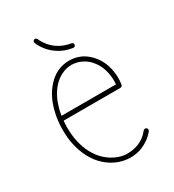

<svg xmlns="http://www.w3.org/2000/svg" viewBox="-180 -849 860 950"><g transform="rotate(-30 250.0 -374.5)"><path d="M225 -647C250 -629 280 -618 310 -614C317 -613 323 -617 324 -624C325 -631 321 -637 314 -638C287 -642 261 -652 239 -667C213 -685 192 -711 179 -740C177 -746 169 -749 163 -746C157 -744 154 -736 157 -730C171 -697 195 -667 225 -647ZM356 -16C384 -28 409 -46 428 -70C432 -76 431 -84 426 -88C420 -92 412 -91 408 -86C392 -65 371 -49 347 -39C327 -31 306 -27 285 -27C280 -27 275 -27 270 -27C220 -32 173 -62 142 -102C111 -143 94 -194 89 -246C88 -260 87 -273 87 -287C87 -300 88 -313 89 -326H413C420 -326 425 -331 426 -337C428 -350 429 -362 429 -375V-377C428 -424 415 -471 385 -508C370 -527 351 -543 330 -554C308 -565 284 -570 260 -570C237 -570 213 -565 192 -555C171 -545 152 -530 137 -513C105 -479 86 -436 75 -393C66 -359 62 -323 62 -287C62 -273 63 -258 64 -244C70 -188 88 -132 122 -87C157 -41 210 -8 268 -3C274 -2 280 -2 285 -2C310 -2 334 -6 356 -16ZM92 -352C94 -363 96 -375 99 -387C110 -428 127 -466 155 -496C169 -511 185 -524 203 -532C221 -541 241 -546 260 -546C280 -545 301 -541 319 -531C337 -522 353 -509 365 -493C391 -461 403 -419 404 -377V-375C404 -367 403 -359 403 -352Z"/></g></svg>

Font: LS
Style: Light
Weight: 300
Designer: BSozoo
Foundry: BSozoo
Version: Version 001.000